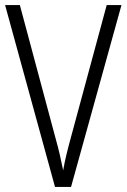

<svg xmlns="http://www.w3.org/2000/svg" viewBox="-20 -734 497 754"><path d="M457 -714H399L257 -189C245 -145 235 -105 228 -65C220 -105 211 -146 199 -188L58 -714H0L196 0H259Z"/></svg>

Font: Noto Sans Armenian Condensed Light
Style: Regular
Weight: 300
Width: 3
Designer: Monotype Design Team
Foundry: Monotype Imaging Inc.
Version: Version 2.008